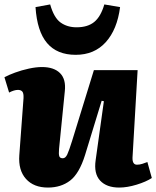

<svg xmlns="http://www.w3.org/2000/svg" viewBox="-22 -831 704 865"><path d="M-2 -483Q16 -493 46 -504Q76 -515 108.5 -522Q141 -529 167 -529Q221 -529 248.5 -501.5Q276 -474 270 -420L244 -160Q242 -137 245 -127.5Q248 -118 261 -118Q273 -118 281 -135Q289 -152 303 -197L401 -515H598L575 -121Q574 -89 595 -89Q607 -89 619.5 -93Q632 -97 642 -101L662 -29Q636 -12 593.5 1Q551 14 515 14Q458 14 429 -17.5Q400 -49 409 -110L446 -375L436 -377L361 -132Q335 -49 294 -17.5Q253 14 194 14Q130 14 95 -25Q60 -64 65 -132L84 -389Q85 -411 78.5 -418.5Q72 -426 59 -426Q42 -426 19 -414ZM319 -584Q235 -584 190 -637Q145 -690 138 -799L204 -811Q221 -751 251 -729.5Q281 -708 323 -708Q373 -708 402.5 -732Q432 -756 448 -811L519 -799Q506 -698 454.5 -641Q403 -584 319 -584Z"/></svg>

Font: Literata 12pt ExtraBold
Style: Italic
Weight: 800
Italic angle: -2°
Designer: Latin by Veronika Burian and Jose Scaglione. Greek by Irene Vlachou. Cyrillic by Vera Evstafieva
Foundry: TypeTogether
Version: Version 3.002